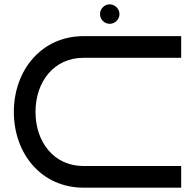

<svg xmlns="http://www.w3.org/2000/svg" viewBox="-20 -867 894 887"><path d="M817 -100H366C228 -100 144 -212 144 -350C144 -488 228 -600 366 -600H817V-700H366C172 -700 44 -543 44 -350C44 -156 172 0 366 0H817ZM532 -802C532 -826 511 -847 487 -847C462 -847 442 -826 442 -802C442 -777 462 -757 487 -757C511 -757 532 -777 532 -802Z"/></svg>

Font: Bruno Ace
Style: Regular
Weight: 400
Designer: Astigmatic (AOETI)
Foundry: Astigmatic (AOETI)
Version: Version 1.000